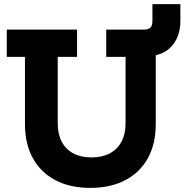

<svg xmlns="http://www.w3.org/2000/svg" viewBox="-20 -903 897 934"><path d="M496.8 -758.9H737.7V-299.5Q737.7 -203 699.2 -133.4Q660.7 -63.8 589.2 -26.4Q517.8 11 419 11Q320.8 11 249.6 -26.4Q178.4 -63.8 139.9 -133.4Q101.4 -203 101.4 -299.5V-626.5H13V-758.9H354.9V-626.5H260.8V-302.9Q260.8 -250.5 280.4 -213.4Q300 -176.4 336.8 -156.8Q373.6 -137.2 425.2 -137.2Q477 -137.2 514.1 -157Q551.2 -176.7 571 -213.8Q590.8 -250.8 590.8 -302.9V-626.5H496.8ZM857.4 -882.8V-801Q857.4 -722.8 812.4 -675.3Q767.4 -627.8 679.8 -627.8H634.3V-758.9H679.8Q699.8 -758.9 710.6 -767.8Q721.5 -776.6 721.5 -801.7V-882.8Z"/></svg>

Font: Hepta Slab ExtraLight
Style: Regular
Weight: 200
Designer: Michael LaGattuta
Foundry: Michael LaGattuta
Version: Version 1.100